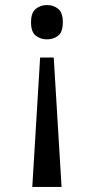

<svg xmlns="http://www.w3.org/2000/svg" viewBox="-20 -561 372 761"><path d="M193 -333 224 180H108L139 -333ZM166 -541Q192 -541 210.5 -526Q229 -511 229 -473Q229 -434 210.5 -419.5Q192 -405 166 -405Q141 -405 122 -419.5Q103 -434 103 -473Q103 -511 122 -526Q141 -541 166 -541Z"/></svg>

Font: Noto Serif Dogra
Style: Regular
Weight: 400
Designer: Ek Type
Foundry: Ek Type
Version: Version 1.005